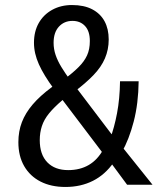

<svg xmlns="http://www.w3.org/2000/svg" viewBox="-20 -734 632 763"><path d="M240 9Q183 9 141 -12.5Q99 -34 76 -74Q53 -114 53 -169Q53 -212 67 -248.5Q81 -285 110 -319Q139 -353 185 -387L198 -397L194 -381Q154 -435 134.5 -478.5Q115 -522 115 -564Q115 -609 134 -642.5Q153 -676 187.5 -695Q222 -714 266 -714Q314 -714 346.5 -697Q379 -680 395.5 -649.5Q412 -619 412 -577Q412 -537 397 -502Q382 -467 351 -435Q320 -403 276 -370L279 -391L433 -188L418 -184Q434 -226 445 -283.5Q456 -341 457 -411H531Q530 -323 511.5 -251.5Q493 -180 464 -129L461 -156L586 0H485L420 -88L432 -89Q398 -40 349.5 -15.5Q301 9 240 9ZM251 -58Q298 -58 333 -78.5Q368 -99 391 -141L392 -121L220 -348L244 -350L228 -336Q195 -308 175 -283.5Q155 -259 146.5 -233Q138 -207 138 -177Q138 -120 168 -89Q198 -58 251 -58ZM268 -651Q235 -651 214 -628Q193 -605 193 -564Q193 -539 201 -515.5Q209 -492 224 -467.5Q239 -443 260 -414L236 -419Q271 -446 293 -468Q315 -490 326 -514Q337 -538 337 -571Q337 -610 318 -630.5Q299 -651 268 -651Z"/></svg>

Font: Nunito Sans 10pt Condensed Medium
Style: Regular
Weight: 500
Width: 3
Designer: Vernon Adams
Foundry: Vernon Adams
Version: Version 3.101;gftools[0.9.27]